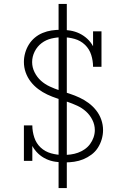

<svg xmlns="http://www.w3.org/2000/svg" viewBox="-20 -858 640 980"><path d="M311 -29Q287 -29 262.5 -32.5Q238 -36 215.5 -46.5Q193 -57 175 -74Q157 -91 145 -113V-37H102V-218H145Q145 -187 155 -156.5Q165 -126 187.5 -105Q210 -84 240.5 -75.5Q271 -67 302 -67Q321 -67 340.5 -69.5Q360 -72 378 -78.5Q396 -85 412 -96Q428 -107 439.5 -122.5Q451 -138 457.5 -156.5Q464 -175 464 -194Q464 -221 451.5 -246Q439 -271 419 -289Q399 -307 374 -318.5Q349 -330 323.5 -338.5Q298 -347 272 -355.5Q246 -364 221.5 -375.5Q197 -387 175 -403.5Q153 -420 136.5 -441.5Q120 -463 111 -488.5Q102 -514 102 -542Q102 -565 108.5 -588Q115 -611 127.5 -631Q140 -651 158 -666Q176 -681 198 -690Q220 -699 243 -702.5Q266 -706 290 -706Q314 -706 338.5 -702Q363 -698 385 -687.5Q407 -677 425 -660.5Q443 -644 455 -622V-698H498V-517H455Q455 -548 445.5 -578Q436 -608 413.5 -629.5Q391 -651 360.5 -659.5Q330 -668 299 -668Q271 -668 243 -661.5Q215 -655 192.5 -638Q170 -621 157 -595Q144 -569 144 -541Q144 -514 156.5 -489Q169 -464 189 -446Q209 -428 234 -416.5Q259 -405 284.5 -396.5Q310 -388 336 -379.5Q362 -371 386.5 -359.5Q411 -348 432.5 -332Q454 -316 471 -294.5Q488 -273 497 -247Q506 -221 506 -194Q506 -170 499 -146.5Q492 -123 479 -103Q466 -83 446.5 -68.5Q427 -54 405 -45Q383 -36 359 -32.5Q335 -29 311 -29ZM279 102V-838H321V102Z"/></svg>

Font: Iosevka Slab XLtEx
Style: Regular
Weight: 200
Width: 7
Monospace: yes
Designer: Belleve Invis
Foundry: Belleve Invis
Version: Version 11.1.0; ttfautohint (v1.8.3)